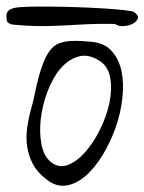

<svg xmlns="http://www.w3.org/2000/svg" viewBox="-68 -569 452 601"><path d="M77.1 -7.8Q48.8 -29.3 35.2 -55.2Q21.5 -81.1 17.1 -109.9Q12.7 -138.7 17.1 -169.4Q21.5 -200.2 30.3 -231.4Q36.1 -251 41.5 -278.3Q46.9 -305.7 54.7 -333.5Q62.5 -361.3 73.2 -385.3Q84 -409.2 99.6 -422.9Q109.4 -431.6 125 -436Q140.6 -440.4 157.2 -440.9Q173.8 -441.4 189.5 -440.4Q205.1 -439.5 214.8 -438.5Q257.8 -435.5 281.2 -409.7Q304.7 -383.8 312.5 -345.7Q320.3 -307.6 314.9 -260.7Q309.6 -213.9 293.5 -168.5Q277.3 -123 252.9 -83Q228.5 -43 199.7 -18.1Q170.9 6.8 139.2 11.7Q107.4 16.6 77.1 -7.8ZM91.8 -61.5Q116.2 -42 144.5 -52.7Q172.9 -63.5 198.7 -92.8Q224.6 -122.1 245.1 -163.6Q265.6 -205.1 274.4 -246.6Q283.2 -288.1 277.3 -323.7Q271.5 -359.4 246.1 -377Q210 -401.4 177.7 -392.1Q145.5 -382.8 121.1 -354Q96.7 -325.2 80.6 -282.2Q64.5 -239.3 59.6 -196.3Q54.7 -153.3 62 -116.2Q69.3 -79.1 91.8 -61.5ZM-44.9 -500Q-49.8 -513.7 -46.9 -526.4Q-43.9 -539.1 -24.4 -543.9Q-11.7 -546.9 20 -547.9Q51.8 -548.8 92.3 -548.3Q132.8 -547.9 176.8 -546.4Q220.7 -544.9 258.3 -542.5Q295.9 -540 321.8 -537.1Q347.7 -534.2 351.6 -531.2Q367.2 -520.5 363.3 -510.7Q359.4 -501 347.2 -494.6Q335 -488.3 318.4 -487.3Q301.8 -486.3 292 -494.1Q243.2 -495.1 205.6 -493.2Q168 -491.2 132.3 -489.3Q96.7 -487.3 58.6 -487.3Q20.5 -487.3 -29.3 -492.2Q-31.2 -492.2 -37.6 -495.1Q-43.9 -498 -44.9 -500Z"/></svg>

Font: Give You Glory
Style: Regular
Weight: 400
Designer: Kimberly Geswein
Foundry: Kimberly Geswein
Version: Version 1.002